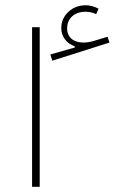

<svg xmlns="http://www.w3.org/2000/svg" viewBox="-20 -719 505 739"><path d="M359.4 -685.5C344.2 -693.4 328.1 -698.7 310.5 -698.7C283.7 -698.7 261.2 -690.4 243.2 -673.3C225.1 -656.2 215.8 -635.3 215.8 -610.4C215.8 -578.6 236.3 -551.3 267.6 -541V-536.1L173.8 -509.3L181.2 -485.4L401.4 -555.2L394 -577.6L346.2 -563C329.6 -557.6 314.5 -555.2 300.8 -555.2C263.2 -555.2 238.3 -575.2 238.3 -609.9C238.3 -648.4 267.1 -673.8 308.6 -673.8C322.8 -673.8 336.9 -670.9 350.1 -664.6ZM132.8 -614.3H103.5V0H132.8Z"/></svg>

Font: Estedad Thin
Style: Regular
Weight: 100
Designer: Amin Abedi
Version: Version 7.3